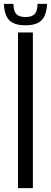

<svg xmlns="http://www.w3.org/2000/svg" viewBox="-41 -967 262 987"><path d="M51.5 0V-800H128V0ZM90 -837Q33 -837 7.2 -862.5Q-18.5 -888 -21 -947H28Q28.5 -910.5 42.5 -895Q56.5 -879.5 90 -879.5Q123.5 -879.5 137.5 -895Q151.5 -910.5 152 -947H201Q198 -888 172.5 -862.5Q147 -837 90 -837Z"/></svg>

Font: Big Shoulders Stencil Display Thin Medium
Style: Regular
Weight: 500
Version: Version 2.001